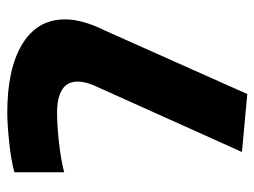

<svg xmlns="http://www.w3.org/2000/svg" viewBox="-108 -592 715 540"><g transform="rotate(90 250.0 -322.5)"><path d="M465 -145V-5Q433 4 382 9.5Q331 15 297 15Q173 15 104 -27.5Q35 -70 35 -147Q35 -197 67 -261L245 -660L408 -645L229 -247Q210 -209 210 -183Q210 -153 233 -139Q256 -125 297 -125Q334 -125 382.5 -130.5Q431 -136 465 -145Z"/></g></svg>

Font: Akshar
Style: Bold
Weight: 700
Designer: Tall Chai
Foundry: Tall Chai
Version: Version 1.000